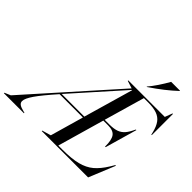

<svg xmlns="http://www.w3.org/2000/svg" viewBox="-316 -1168 1409 1409"><g transform="rotate(45 388.5 -463.5)"><path d="M847 -205H854L770 0H289V-5L358 -25L432 -284H190Q104 -187 67.5 -134Q31 -81 31 -54Q31 -36 46 -25.5Q61 -15 92 -8L104 -5V0H-104V-5L-57 -25L534 -688L475 -707V-712H854L876 -770H881V-550H876L871 -572Q859 -620 838.5 -648Q818 -676 783 -688.5Q748 -701 691 -701H648L557 -385H604Q650 -385 679 -395Q708 -405 728.5 -428.5Q749 -452 769 -496H775L704 -248H698Q699 -316 678.5 -345Q658 -374 604 -374H554L450 -11H493Q588 -11 648 -26.5Q708 -42 748.5 -76Q789 -110 826 -170ZM435 -296 546 -681H543L200 -296ZM705 -927H797V-924Q720 -851 607 -775H602Q627 -804 655 -845.5Q683 -887 705 -927Z"/></g></svg>

Font: Nyght Serif Italic
Style: Regular
Weight: 400
Italic angle: -16°
Designer: Maksym Kobuzan
Version: Version 0.410